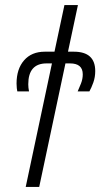

<svg xmlns="http://www.w3.org/2000/svg" viewBox="-20 -734 395 754"><path d="M134 0 237 -485H255Q305 -485 305 -442Q305 -424 298 -406Q291 -388 285 -375H331Q339 -389 346.5 -410Q354 -431 354 -455Q354 -531 270 -531H247L286 -714H233L194 -531H156Q104 -531 74.5 -497Q45 -463 45 -406Q45 -396 46 -387.5Q47 -379 48 -375H94Q91 -390 91 -403Q91 -485 163 -485H184L81 0Z"/></svg>

Font: Noto Sans Display Condensed Light
Style: Italic
Weight: 300
Width: 3
Designer: Monotype Design team
Foundry: Monotype Imaging Inc.
Version: 1.000